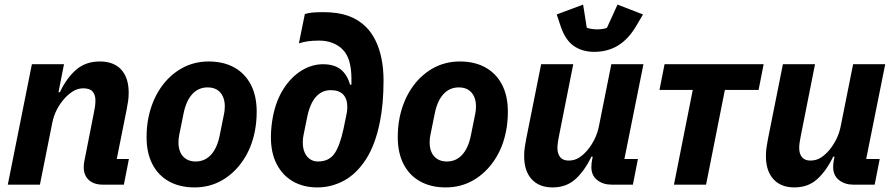

<svg xmlns="http://www.w3.org/2000/svg" viewBox="-20 -805 3901 837"><path d="M154 0H14L119 -525H259L235 -403H241Q271 -466 312.5 -501.5Q354 -537 415 -537Q476 -537 508.5 -501.5Q541 -466 541 -401Q541 -382 538.5 -364.5Q536 -347 532 -327L489 -112H542L520 0H429Q389 0 367 -20.5Q345 -41 345 -76Q345 -85 346 -92.5Q347 -100 348 -104L389 -312Q392 -326 394 -339.5Q396 -353 396 -368Q396 -391 384 -405.5Q372 -420 343 -420Q318 -420 296.5 -406Q275 -392 258 -372Q240 -351 227 -325.5Q214 -300 208 -270Z M828 12Q764 12 717 -14Q670 -40 644.5 -89Q619 -138 619 -207Q619 -230 621 -251Q623 -272 627 -292Q642 -365 679 -420Q716 -475 770 -506Q824 -537 890 -537Q954 -537 1001 -511Q1048 -485 1073.5 -436Q1099 -387 1099 -318Q1099 -296 1097 -274.5Q1095 -253 1091 -233Q1077 -161 1039.5 -105.5Q1002 -50 948 -19Q894 12 828 12ZM833 -101Q873 -101 900 -130.5Q927 -160 938 -216L957 -310Q958 -315 959 -323Q960 -331 960 -341Q960 -366 951.5 -384.5Q943 -403 926.5 -413.5Q910 -424 885 -424Q845 -424 818 -394.5Q791 -365 780 -309L761 -215Q760 -211 759 -202.5Q758 -194 758 -184Q758 -159 766.5 -140.5Q775 -122 792 -111.5Q809 -101 833 -101Z M1363 12Q1303 12 1257.5 -14Q1212 -40 1186.5 -89Q1161 -138 1161 -207Q1161 -231 1163.5 -254Q1166 -277 1170 -298Q1184 -368 1216.5 -418.5Q1249 -469 1294 -497Q1339 -525 1388 -525Q1436 -525 1464.5 -503Q1493 -481 1506 -436H1512V-462Q1512 -504 1503 -536.5Q1494 -569 1473 -590Q1455 -608 1429 -618Q1403 -628 1371 -628Q1344 -628 1322.5 -625Q1301 -622 1283 -616L1309 -744Q1326 -749 1344.5 -750.5Q1363 -752 1390 -752Q1453 -752 1498 -736Q1543 -720 1576 -687Q1600 -663 1617 -628.5Q1634 -594 1643 -550Q1652 -506 1652 -454Q1652 -403 1648 -357.5Q1644 -312 1636 -273Q1616 -173 1575 -110Q1534 -47 1479.5 -17.5Q1425 12 1363 12ZM1366 -101Q1413 -101 1437 -134Q1461 -167 1477 -241L1489 -299Q1491 -307 1492.5 -317.5Q1494 -328 1494 -340Q1494 -374 1476 -393Q1458 -412 1422 -412Q1383 -412 1357 -382.5Q1331 -353 1319 -294L1303 -215Q1302 -211 1301 -202.5Q1300 -194 1300 -184Q1300 -159 1308 -140.5Q1316 -122 1331 -111.5Q1346 -101 1366 -101Z M1923 12Q1859 12 1812 -14Q1765 -40 1739.5 -89Q1714 -138 1714 -207Q1714 -230 1716 -251Q1718 -272 1722 -292Q1737 -365 1774 -420Q1811 -475 1865 -506Q1919 -537 1985 -537Q2049 -537 2096 -511Q2143 -485 2168.5 -436Q2194 -387 2194 -318Q2194 -296 2192 -274.5Q2190 -253 2186 -233Q2172 -161 2134.5 -105.5Q2097 -50 2043 -19Q1989 12 1923 12ZM1928 -101Q1968 -101 1995 -130.5Q2022 -160 2033 -216L2052 -310Q2053 -315 2054 -323Q2055 -331 2055 -341Q2055 -366 2046.5 -384.5Q2038 -403 2021.5 -413.5Q2005 -424 1980 -424Q1940 -424 1913 -394.5Q1886 -365 1875 -309L1856 -215Q1855 -211 1854 -202.5Q1853 -194 1853 -184Q1853 -159 1861.5 -140.5Q1870 -122 1887 -111.5Q1904 -101 1928 -101Z M2339 -525H2479L2417 -213Q2414 -199 2412 -185Q2410 -171 2410 -160Q2410 -135 2422 -120Q2434 -105 2459 -105Q2485 -105 2505.5 -118.5Q2526 -132 2543 -153Q2560 -174 2572.5 -199.5Q2585 -225 2591 -255L2645 -525H2785L2702 -112H2761L2739 0H2646Q2609 0 2583.5 -20Q2558 -40 2558 -77Q2558 -85 2559 -94Q2560 -103 2561 -107L2564 -122H2558Q2529 -61 2489 -24.5Q2449 12 2389 12Q2330 12 2297.5 -24Q2265 -60 2265 -124Q2265 -144 2267.5 -162Q2270 -180 2274 -200ZM2570 -579Q2518 -579 2481 -605Q2444 -631 2424 -691L2407 -742L2522 -785L2538 -684Q2546 -681 2558.5 -679Q2571 -677 2583 -677Q2597 -677 2608.5 -679Q2620 -681 2626 -684L2672 -785L2783 -742L2753 -691Q2720 -635 2675 -607Q2630 -579 2570 -579Z M2918 0 3000 -413H2855L2877 -525H3309L3287 -413H3140L3058 0Z M3393 -525H3533L3471 -213Q3468 -199 3466 -185Q3464 -171 3464 -160Q3464 -135 3476 -120Q3488 -105 3513 -105Q3539 -105 3559.5 -118.5Q3580 -132 3597 -153Q3614 -174 3626.5 -199.5Q3639 -225 3645 -255L3699 -525H3839L3756 -112H3815L3793 0H3700Q3663 0 3637.5 -20Q3612 -40 3612 -77Q3612 -85 3613 -94Q3614 -103 3615 -107L3618 -122H3612Q3583 -61 3543 -24.5Q3503 12 3443 12Q3384 12 3351.5 -24Q3319 -60 3319 -124Q3319 -144 3321.5 -162Q3324 -180 3328 -200Z"/></svg>

Font: IBM Plex Sans
Style: Italic
Weight: 400
Italic angle: -11.31°
Designer: Mike Abbink, Paul van der Laan, Pieter van Rosmalen
Foundry: Bold Monday
Version: Version 3.201